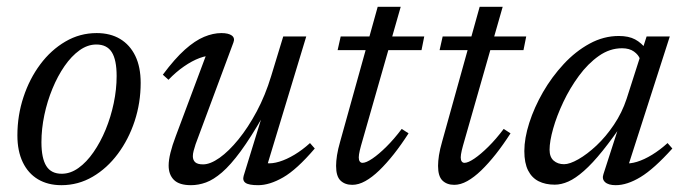

<svg xmlns="http://www.w3.org/2000/svg" viewBox="-20 -533 2007 563"><path d="M263.5 -436Q303.5 -436 332.2 -418.8Q361 -401.5 376.8 -369Q392.5 -336.5 392.5 -290Q392.5 -231.5 374.8 -177.8Q357 -124 325.5 -81.8Q294 -39.5 251.8 -14.8Q209.5 10 160 10Q120.5 10 91.5 -7.2Q62.5 -24.5 46.8 -57.2Q31 -90 31 -136Q31 -194.5 48.8 -248.2Q66.5 -302 98 -344.2Q129.5 -386.5 171.8 -411.2Q214 -436 263.5 -436ZM161 -23.5Q186.5 -23.5 210.2 -40.5Q234 -57.5 254.2 -86.8Q274.5 -116 289.8 -153Q305 -190 313.5 -230.5Q322 -271 322 -310Q322 -357.5 307.8 -380Q293.5 -402.5 262.5 -402.5Q237 -402.5 213.2 -385.5Q189.5 -368.5 169.2 -339.2Q149 -310 133.8 -273Q118.5 -236 110 -195.5Q101.5 -155 101.5 -116Q101.5 -69 115.8 -46.2Q130 -23.5 161 -23.5Z M694.5 -17.5 749 -194.5H752.5Q715.5 -130 685.8 -89.5Q656 -49 631 -27.5Q606 -6 584 2Q562 10 540 10Q505.5 10 490 -5.5Q474.5 -21 474.5 -47.5Q474.5 -63.5 479.8 -85Q485 -106.5 495.5 -134L591.5 -390.5L604.5 -370Q587.5 -371 565.2 -362.8Q543 -354.5 519.5 -338.2Q496 -322 474 -299L457.5 -314Q492.5 -361 522.2 -387.5Q552 -414 578.5 -425Q605 -436 629 -436Q650 -436 659.8 -428.8Q669.5 -421.5 664.5 -408.5L553.5 -110Q550 -99.5 547.8 -90.8Q545.5 -82 545.5 -75Q545.5 -63.5 552.5 -57.2Q559.5 -51 575.5 -51Q596.5 -51 623.8 -70.2Q651 -89.5 679.2 -124.2Q707.5 -159 732.8 -206.2Q758 -253.5 775 -309.5L810.5 -426H878L761 -40L761.5 -54.5Q778 -52.5 799.2 -59Q820.5 -65.5 843.8 -79.5Q867 -93.5 889 -113.5L903 -97.5Q850 -35.5 810.2 -12.8Q770.5 10 737 10Q709.5 10 700 3.2Q690.5 -3.5 694.5 -17.5Z M970 -386 979 -426H1224L1216 -386ZM1038.5 -105.5Q1036.5 -98 1035 -91.8Q1033.5 -85.5 1032.8 -80.5Q1032 -75.5 1032 -71.5Q1032 -63.5 1035 -59.5Q1038 -55.5 1043 -55.5Q1053.5 -55.5 1072 -68Q1090.5 -80.5 1113 -102.8Q1135.5 -125 1158 -155L1178 -142Q1156.5 -108.5 1134.8 -81Q1113 -53.5 1092 -33.2Q1071 -13 1051.2 -2Q1031.5 9 1013 9Q991.5 9 978.5 -3.5Q965.5 -16 965.5 -46.5Q965.5 -60 968.2 -77.8Q971 -95.5 977.5 -118L1087.5 -513H1155Z M1269 -386 1278 -426H1523L1515 -386ZM1337.5 -105.5Q1335.5 -98 1334 -91.8Q1332.5 -85.5 1331.8 -80.5Q1331 -75.5 1331 -71.5Q1331 -63.5 1334 -59.5Q1337 -55.5 1342 -55.5Q1352.5 -55.5 1371 -68Q1389.5 -80.5 1412 -102.8Q1434.5 -125 1457 -155L1477 -142Q1455.5 -108.5 1433.8 -81Q1412 -53.5 1391 -33.2Q1370 -13 1350.2 -2Q1330.5 9 1312 9Q1290.5 9 1277.5 -3.5Q1264.5 -16 1264.5 -46.5Q1264.5 -60 1267.2 -77.8Q1270 -95.5 1276.5 -118L1386.5 -513H1454Z M1749.5 -22.5 1801.5 -183.5H1814.5Q1777 -128 1747 -90.8Q1717 -53.5 1692.2 -31.8Q1667.5 -10 1646.8 -0.8Q1626 8.5 1606.5 8.5Q1579.5 8.5 1559.5 -1.5Q1539.5 -11.5 1528.5 -33.2Q1517.5 -55 1517.5 -90Q1517.5 -127.5 1532 -172.8Q1546.5 -218 1572.2 -262.8Q1598 -307.5 1632.8 -345Q1667.5 -382.5 1708.8 -405Q1750 -427.5 1794.5 -427.5Q1823.5 -427.5 1842.2 -417.5Q1861 -407.5 1876.5 -387L1856.5 -360Q1852.5 -372 1839 -381.8Q1825.5 -391.5 1804 -391.5Q1768 -391.5 1736 -369Q1704 -346.5 1677.5 -310.5Q1651 -274.5 1631.8 -233.8Q1612.5 -193 1602 -155.8Q1591.5 -118.5 1591.5 -94Q1591.5 -72.5 1603.5 -62Q1615.5 -51.5 1634 -51.5Q1650.5 -51.5 1676 -66Q1701.5 -80.5 1729 -106.2Q1756.5 -132 1780.2 -167.2Q1804 -202.5 1817.5 -243.5L1876 -426H1936.5H1944L1818.5 -35.5L1810 -54.5Q1826.5 -52 1847.8 -58.5Q1869 -65 1892.2 -79.2Q1915.5 -93.5 1937.5 -113.5L1951.5 -97.5Q1897.5 -37.5 1858.2 -13.8Q1819 10 1785.5 10Q1764 10 1754.2 1Q1744.5 -8 1749.5 -22.5Z"/></svg>

Font: Newsreader Text
Style: Italic
Weight: 400
Italic angle: -17°
Designer: Hugues Gentile
Foundry: Production Type
Version: Version 1.001